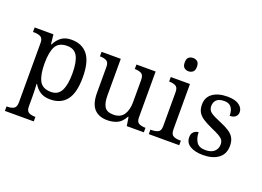

<svg xmlns="http://www.w3.org/2000/svg" viewBox="-136 -1101 2291 1682"><g transform="rotate(20 1010.0 -260.0)"><path d="M18 240V198H26Q60 198 84 185.5Q108 173 108 126V-426Q108 -470 83.5 -482Q59 -494 26 -494H13V-536H188L198 -446H202Q225 -492 261 -519Q297 -546 355 -546Q454 -546 506.5 -479.5Q559 -413 559 -269Q559 -124 506.5 -57Q454 10 355 10Q297 10 260.5 -14.5Q224 -39 202 -78H198Q200 -49 201 -16.5Q202 16 202 35V131Q202 175 226.5 186.5Q251 198 284 198H287V240ZM339 -54Q405 -54 433.5 -109.5Q462 -165 462 -270Q462 -377 433.5 -429.5Q405 -482 338 -482Q260 -482 231 -429.5Q202 -377 202 -269Q202 -165 231 -109.5Q260 -54 339 -54Z M887 10Q808 10 765 -36.5Q722 -83 722 -186V-426Q722 -470 697.5 -482Q673 -494 640 -494H637V-536H816V-191Q816 -126 838 -90Q860 -54 921 -54Q987 -54 1017 -98.5Q1047 -143 1047 -216V-422Q1047 -469 1023 -481.5Q999 -494 965 -494H962V-536H1141V-109Q1141 -65 1165.5 -53.5Q1190 -42 1223 -42H1226V0H1067L1054 -81H1049Q1018 -25 977 -7.5Q936 10 887 10Z M1410 -636Q1386 -636 1369.5 -650Q1353 -664 1353 -698Q1353 -733 1369.5 -746.5Q1386 -760 1410 -760Q1433 -760 1450 -746.5Q1467 -733 1467 -698Q1467 -664 1450 -650Q1433 -636 1410 -636ZM1272 0V-42H1285Q1318 -42 1342.5 -53.5Q1367 -65 1367 -109V-426Q1367 -470 1342.5 -482Q1318 -494 1285 -494H1282V-536H1461V-114Q1461 -67 1485 -54.5Q1509 -42 1543 -42H1556V0Z M1779 10Q1704 10 1659 -17Q1614 -44 1614 -96Q1614 -123 1625 -138Q1636 -153 1650.5 -159Q1665 -165 1677 -165Q1677 -113 1700.5 -75.5Q1724 -38 1785 -38Q1838 -38 1866.5 -63.5Q1895 -89 1895 -129Q1895 -154 1884.5 -170Q1874 -186 1847.5 -201.5Q1821 -217 1772 -238Q1721 -261 1687.5 -282.5Q1654 -304 1637.5 -332.5Q1621 -361 1621 -404Q1621 -472 1672.5 -508.5Q1724 -545 1809 -545Q1881 -545 1918 -518Q1955 -491 1955 -453Q1955 -426 1936.5 -409.5Q1918 -393 1883 -393Q1883 -443 1862 -471Q1841 -499 1797 -499Q1746 -499 1724 -476.5Q1702 -454 1702 -419Q1702 -381 1730.5 -360.5Q1759 -340 1826 -313Q1879 -291 1912 -269Q1945 -247 1960.5 -218Q1976 -189 1976 -147Q1976 -69 1922 -29.5Q1868 10 1779 10Z"/></g></svg>

Font: NotoSerif-Regular
Style: Regular
Weight: 400
Designer: Monotype Design Team
Foundry: Monotype Imaging Inc.
Version: Version 2.007; ttfautohint (v1.8) -l 8 -r 50 -G 200 -x 14 -D